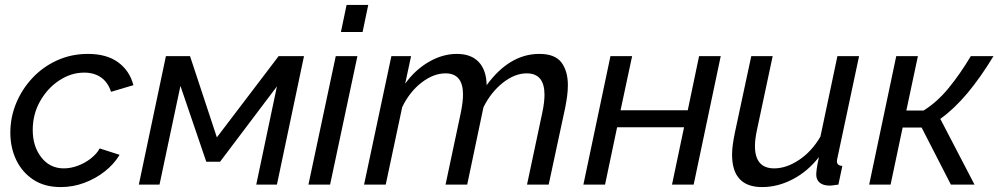

<svg xmlns="http://www.w3.org/2000/svg" viewBox="-20 -750 4056 780"><path d="M227 10Q161 10 115.5 -20Q70 -50 46 -100Q22 -150 22 -211Q22 -274 46 -331.5Q70 -389 112.5 -434Q155 -479 212.5 -505Q270 -531 337 -531Q414 -531 460.5 -496.5Q507 -462 522 -404L431 -377Q419 -415 391 -435Q363 -455 322 -455Q269 -455 221 -423.5Q173 -392 143 -339Q113 -286 113 -222Q113 -155 148 -110.5Q183 -66 239 -66Q268 -66 297 -77Q326 -88 349.5 -106.5Q373 -125 385 -147L466 -121Q443 -83 405.5 -53.5Q368 -24 322 -7Q276 10 227 10Z M544 0 654 -522H752L861 -192L1112 -522H1215L1105 0H1021L1105 -399L874 -93H818L713 -401L628 0Z M1388 -730H1476L1453 -620H1365ZM1344 -522H1432L1321 0H1233Z M1570 -522H1650L1626 -410Q1666 -466 1722 -498.5Q1778 -531 1836 -531Q1894 -531 1925 -498Q1956 -465 1957 -404Q2050 -531 2171 -531Q2235 -531 2261 -496Q2287 -461 2287 -404Q2287 -383 2284 -360Q2281 -337 2276 -312L2209 0H2121L2183 -292Q2192 -334 2192 -365Q2192 -452 2120 -452Q2071 -452 2022.5 -413.5Q1974 -375 1944 -314L1878 0H1790L1852 -292Q1861 -336 1861 -366Q1861 -452 1790 -452Q1741 -452 1692.5 -414.5Q1644 -377 1614 -315L1547 0H1459Z M2350 0 2460 -522H2548L2501 -302H2774L2820 -522H2908L2798 0H2710L2759 -233H2487L2438 0Z M3076 10Q2954 10 2954 -122Q2954 -141 2957 -162.5Q2960 -184 2965 -209L3032 -522H3119L3056 -226Q3047 -186 3047 -157Q3047 -66 3125 -66Q3175 -66 3226.5 -100.5Q3278 -135 3313 -195L3382 -522H3470L3382 -108Q3381 -104 3380.5 -101Q3380 -98 3380 -95Q3380 -77 3402 -76L3386 0Q3375 1 3366.5 2.5Q3358 4 3351 4Q3324 4 3310 -8Q3296 -20 3296 -40Q3296 -49 3298 -64.5Q3300 -80 3307 -112Q3262 -54 3201 -22Q3140 10 3076 10Z M3511 0 3621 -522H3709L3662 -301H3732Q3787 -335 3834 -392.5Q3881 -450 3924 -522H4016Q3964 -436 3910.5 -372Q3857 -308 3800 -267L3939 0H3843L3724 -232H3647L3598 0Z"/></svg>

Font: Raleway Medium
Style: Italic
Weight: 500
Italic angle: -12°
Designer: Matt McInerney, Pablo Impallari, Rodrigo Fuenzalida
Foundry: Matt McInerney, Pablo Impallari, Rodrigo Fuenzalida
Version: Version 4.026